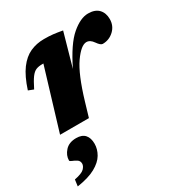

<svg xmlns="http://www.w3.org/2000/svg" viewBox="-180 -568 891 951"><g transform="rotate(-30 265.0 -93.0)"><path d="M146 -347H138.5Q118.5 -347 104 -341.2Q89.5 -335.5 75.5 -316.8Q61.5 -298 42 -258.5L12.5 -270Q35 -339.5 64.2 -378.8Q93.5 -418 129.5 -434.2Q165.5 -450.5 208.5 -450.5Q239 -450.5 260.5 -448Q282 -445.5 312.5 -440L259 -250.5Q314 -363 365.5 -407Q417 -451 461 -451Q500.5 -451 520.8 -429.8Q541 -408.5 541 -373.5Q541 -335 513.8 -309.5Q486.5 -284 449.5 -284Q437.5 -284 420.5 -308.5Q404 -332.5 383 -332.5Q352.5 -332.5 311.2 -274Q270 -215.5 230 -81L206 0H41ZM15.5 132.5Q15.5 103.5 37.8 78.8Q60 54 101.5 54Q134.5 54 150.8 72.2Q167 90.5 167 123.5Q167 154.5 150 183.5Q133 212.5 94 234Q55 255.5 -11 265.5L-6 228.5Q37.5 220 51 206Q64.5 192 64.5 178.5Q64.5 162.5 52.2 154.5Q40 146.5 27.8 142Q15.5 137.5 15.5 132.5Z"/></g></svg>

Font: Newsreader 16pt ExtraBold
Style: Italic
Weight: 800
Italic angle: -17°
Designer: Hugues Gentile
Foundry: Production Type
Version: Version 1.003; ttfautohint (v1.8.3)